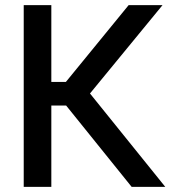

<svg xmlns="http://www.w3.org/2000/svg" viewBox="-20 -727 678 747"><path d="M237.3 -316.4H179.7V0H72.3V-707H179.7V-408.2H236.3L480.5 -707H612.3L330.1 -363.3L623 0H492.2Z"/></svg>

Font: Pretendard JP Medium
Style: Regular
Weight: 500
Designer: Base glyphs from Inter by Rasmus Andersson; Hangeul glyphs from Noto Sans CJK(Source Han Sans) by Jang Soo-young and Kan
Foundry: Kil Hyung-jin
Version: Version 1.309